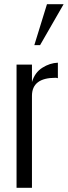

<svg xmlns="http://www.w3.org/2000/svg" viewBox="-20 -892 322 912"><path d="M143.1 -677.7 203.1 -872.1H282.2L170.4 -677.7ZM58.6 0V-585H131.8V-502.4Q145.5 -547.9 181.2 -570.3Q216.8 -592.8 254.9 -594.2V-520.5Q249.5 -522.5 243.7 -522.5Q131.8 -522.5 131.8 -436.5V0Z"/></svg>

Font: Oswald-Light
Style: Light
Weight: 300
Designer: vernon adams
Foundry: vernon adams
Version: Version ; ttfautohint (v0.92.18-e454-dirty) -l 8 -r 50 -G 20